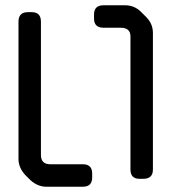

<svg xmlns="http://www.w3.org/2000/svg" viewBox="-20 -603 649 727"><path d="M474 39Q474 74 508 74H523Q559 74 559 39V-478Q559 -513 534 -538L514 -558Q489 -583 454 -583H372Q336 -583 336 -548V-533Q336 -498 372 -498H437Q474 -498 474 -465ZM95 79Q123 104 155 104H294Q329 104 329 69V54Q329 19 294 19H171Q135 19 135 -16V-521Q135 -557 100 -557H86Q50 -557 50 -521V-1Q50 31 75 59Z"/></svg>

Font: WDXL Lubrifont TC
Style: Regular
Weight: 400
Designer: [WDXL Lubrifont] Copyright 2020-2022 (c) NightFurySL2001, Skr-ZERO; [ZCOOL QingKe HuangYou] Copyright 2018-2022 (c) The 
Version: Version 2.001;hotconv 1.1.1;makeotfexe 2.6.0